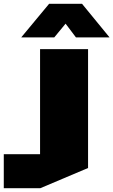

<svg xmlns="http://www.w3.org/2000/svg" viewBox="-170 -790 599 1016"><path d="M42 206V-530H295H296V99L43 206ZM-150 206V26H42V206ZM232 -592 121 -739 264 -770 409 -593V-592ZM-57 -592V-593L90 -770H264L117 -592Z"/></svg>

Font: Foldit Black
Style: Regular
Weight: 900
Version: Version 1.003